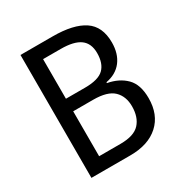

<svg xmlns="http://www.w3.org/2000/svg" viewBox="-166 -840 920 966"><g transform="rotate(-30 293.5 -357.0)"><path d="M275 -714Q395 -714 456.5 -673Q518 -632 518 -539Q518 -474 486 -432Q454 -390 394 -379V-374Q459 -362 498.5 -322.5Q538 -283 538 -204Q538 -108 478.5 -54Q419 0 314 0H88V-714ZM287 -409Q365 -409 396 -439.5Q427 -470 427 -530Q427 -586 391 -612.5Q355 -639 278 -639H176V-409ZM176 -336V-75H300Q379 -75 412 -111Q445 -147 445 -210Q445 -268 410 -302Q375 -336 292 -336Z"/></g></svg>

Font: Noto Sans Kannada SemiCondensed
Style: Regular
Weight: 400
Width: 4
Designer: Jelle Bosma - Monotype Design Team
Foundry: Monotype Imaging Inc.
Version: Version 2.005; ttfautohint (v1.8.4.7-5d5b)